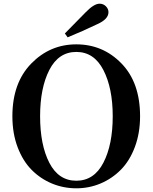

<svg xmlns="http://www.w3.org/2000/svg" viewBox="-20 -1000 826 1039"><path d="M331 -819Q350 -839 388.5 -877.5Q427 -916 445 -935Q489 -980 519 -980Q539 -980 553 -966Q567 -952 567 -934Q567 -896 506 -869Q427 -831 346 -798ZM197 -371Q197 -216 247 -119Q297 -22 393 -22Q489 -22 539.5 -119.5Q590 -217 590 -371Q590 -523 539.5 -621Q489 -719 393 -719Q297 -719 247 -621.5Q197 -524 197 -371ZM393 -760Q537 -760 637.5 -656.5Q738 -553 738 -371Q738 -280 710 -205Q682 -130 634 -81.5Q586 -33 524 -7Q462 19 393 19Q324 19 262 -6.5Q200 -32 152 -80Q104 -128 75.5 -203Q47 -278 47 -371Q47 -551 148.5 -655.5Q250 -760 393 -760Z"/></svg>

Font: Swei Spring CJKtc
Style: Bold
Weight: 700
Version: Version 1.021